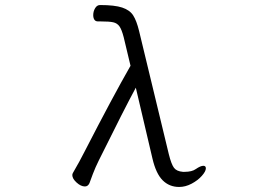

<svg xmlns="http://www.w3.org/2000/svg" viewBox="-20 -734 1040 762"><path d="M757 -63Q776 -76 787 -76Q797 -76 797 -66Q797 -54 781 -36Q765 -18 740.5 -5Q716 8 691 8Q652 8 625.5 -18.5Q599 -45 585 -105L519 -386Q475 -305 372 -97Q359 -71 348.5 -43.5Q338 -16 335 -7Q329 6 317 6Q301 6 284 -9.5Q267 -25 267 -39Q267 -43 269 -47Q297 -95 316 -133Q427 -349 498 -473L471 -586Q463 -617 454 -629.5Q445 -642 429.5 -645.5Q414 -649 380 -649H369Q359 -649 354.5 -656Q350 -663 350 -674Q350 -689 357.5 -701.5Q365 -714 377 -714Q435 -714 465 -704Q495 -694 508.5 -673Q522 -652 532 -611L650 -122Q660 -82 670.5 -68Q681 -54 706 -52H712Q742 -52 757 -63Z"/></svg>

Font: Iansui 0.93
Style: Regular
Weight: 400
Designer: But Ko / Fontworks Inc.
Foundry: zi-hi.com / Fontworks Inc.
Version: Version 0.931